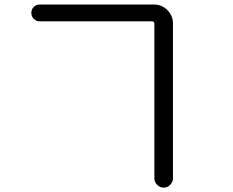

<svg xmlns="http://www.w3.org/2000/svg" viewBox="-20 -777 1040 858"><path d="M158.2 -681.6Q142.6 -681.6 131.3 -692.4Q120.1 -703.1 120.1 -719.2Q120.1 -735.4 130.9 -746.1Q141.6 -756.8 158.2 -756.8H668Q703.1 -756.8 728 -731.9Q752.9 -707 752.9 -671.9V19.5Q752.9 36.1 740.7 48.8Q728.5 61.5 711.9 61.5Q695.3 61.5 682.6 49.3Q669.9 37.1 669.9 19.5V-669.9Q669.9 -681.6 659.2 -681.6Z"/></svg>

Font: Rounded-X Mgen+ 2m regular
Style: Regular
Weight: 400
Designer: [Source Han Sans]
Ryoko NISHIZUKA  (kana & ideographs); Paul D. Hunt (Latin, Greek & Cyrillic); Wenlong ZHANG  (bopomofo
Version: Version 1.059.20150602